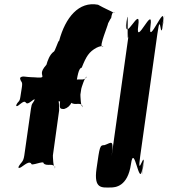

<svg xmlns="http://www.w3.org/2000/svg" viewBox="-20 -872 784 893"><path d="M125 -513C103 -513 83 -521 75 -511C73 -495 75 -525 73 -509C77 -486 86 -497 82 -468L75 -423C71 -394 65 -405 55 -382C53 -366 58 -396 56 -380C62 -370 89 -411 100 -395C111 -379 137 -418 143 -408C141 -392 144 -426 142 -410C132 -387 128 -396 124 -367L93 -149C88 -115 78 -120 65 -94C63 -78 69 -108 67 -92C76 -84 109 -128 125 -112C123 -96 185 -128 183 -112C199 -96 229 -117 235 -92C233 -76 239 -110 237 -94C227 -87 226 -147 226 -149L255 -358C255 -360 256 -421 245 -414C243 -398 245 -429 243 -413C248 -387 282 -411 298 -395C296 -379 313 -411 311 -395C327 -379 358 -401 364 -376C362 -360 367 -393 365 -377C355 -370 354 -430 354 -432L358 -459C358 -461 376 -520 384 -514C382 -498 386 -532 384 -516C370 -490 345 -512 325 -496C323 -480 309 -479 318 -479C309 -479 269 -471 261 -414C255 -368 256 -365 278 -365C310 -374 324 -406 333 -470C339 -516 346 -557 360 -557C381 -610 394 -631 429 -650C455 -663 469 -656 455 -656C441 -656 481 -751 483 -764C486 -768 494 -787 497 -788C500 -806 502 -816 513 -816C514 -814 509 -814 507 -814C493 -822 466 -833 436 -850C347 -867 284 -791 255 -682C250 -684 236 -631 229 -631C211 -618 201 -589 196 -571C163 -534 179 -527 177 -514C169 -508 147 -513 125 -513ZM495 0C516 0 574 -4 589 -108C604 -214 628 9 642 -88C657 -192 630 14 645 -90C661 -204 615 -23 632 -145L712 -715C729 -837 724 -656 740 -770C755 -874 723 -668 738 -772C752 -869 665 -646 680 -752C695 -856 608 -648 623 -752C638 -858 553 -658 569 -772C584 -876 553 -666 568 -770C581 -865 567 -629 579 -715L499 -145C511 -231 497 -207 466 -197C444 -197 444 -192 429 -88C415 9 455 0 495 0Z"/></svg>

Font: Hussar Przerywany
Style: Obl
Weight: 400
Foundry: Cannot Into Space Fonts
Version: Version 0.982